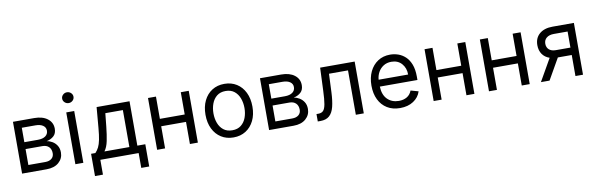

<svg xmlns="http://www.w3.org/2000/svg" viewBox="-56 -1292 6172 1991"><g transform="rotate(-10 3030.0 -297.0)"><path d="M333.8 0H76.7V-545.5H299.7Q387.8 -545.5 439.6 -505.7Q491.5 -465.9 491.5 -400.6Q491.5 -350.9 462 -323.7Q432.5 -296.5 386.4 -286.9Q416.5 -282.7 445.1 -265.6Q473.7 -248.6 492.5 -218.9Q511.4 -189.3 511.4 -146.3Q511.4 -83.5 464.1 -41.7Q416.9 0 333.8 0ZM299.7 -316.8Q350.1 -316.8 378.9 -337.5Q407.7 -358.3 407.7 -394.9Q407.7 -429.3 378.9 -449Q350.1 -468.8 299.7 -468.8H156.2V-316.8ZM333.8 -76.7Q377.1 -76.7 401.6 -97.3Q426.1 -117.9 426.1 -153.4Q426.1 -195.7 401.6 -220Q377.1 -244.3 333.8 -244.3H156.2V-76.7Z M680.4 -636.4Q655.9 -636.4 638.3 -653.1Q620.7 -669.7 620.7 -693.2Q620.7 -716.6 638.3 -733.3Q655.9 -750 680.4 -750Q704.9 -750 722.5 -733.3Q740.1 -716.6 740.1 -693.2Q740.1 -669.7 722.5 -653.1Q704.9 -636.4 680.4 -636.4ZM721.6 0H637.8V-545.5H721.6Z M1387.8 156.2H1304V0H900.6V156.2H816.8V-78.1H862.2Q884.2 -101.2 898.8 -130.3Q913.4 -159.4 922.9 -206.3Q932.5 -253.2 938.9 -329.5L957.4 -545.5H1304V-78.1H1387.8ZM1220.2 -78.1V-467.3H1035.5L1021.3 -329.5Q1012.4 -244 999.3 -180Q986.2 -116.1 957.4 -78.1Z M1927.6 0H1843.8V-233H1582.4V0H1498.6V-545.5H1582.4V-311.1H1843.8V-545.5H1927.6Z M2302.6 11.4Q2228.7 11.4 2173.1 -23.8Q2117.5 -58.9 2086.5 -122.2Q2055.4 -185.4 2055.4 -269.9Q2055.4 -355.1 2086.5 -418.7Q2117.5 -482.2 2173.1 -517.4Q2228.7 -552.6 2302.6 -552.6Q2376.4 -552.6 2432 -517.4Q2487.6 -482.2 2518.6 -418.7Q2549.7 -355.1 2549.7 -269.9Q2549.7 -185.4 2518.6 -122.2Q2487.6 -58.9 2432 -23.8Q2376.4 11.4 2302.6 11.4ZM2302.6 -63.9Q2358.7 -63.9 2394.9 -92.7Q2431.1 -121.4 2448.5 -168.3Q2465.9 -215.2 2465.9 -269.9Q2465.9 -324.6 2448.5 -371.8Q2431.1 -419 2394.9 -448.2Q2358.7 -477.3 2302.6 -477.3Q2246.4 -477.3 2210.2 -448.2Q2174 -419 2156.6 -371.8Q2139.2 -324.6 2139.2 -269.9Q2139.2 -215.2 2156.6 -168.3Q2174 -121.4 2210.2 -92.7Q2246.4 -63.9 2302.6 -63.9Z M2934.7 0H2677.6V-545.5H2900.6Q2988.6 -545.5 3040.5 -505.7Q3092.3 -465.9 3092.3 -400.6Q3092.3 -350.9 3062.9 -323.7Q3033.4 -296.5 2987.2 -286.9Q3017.4 -282.7 3046 -265.6Q3074.6 -248.6 3093.4 -218.9Q3112.2 -189.3 3112.2 -146.3Q3112.2 -83.5 3065 -41.7Q3017.8 0 2934.7 0ZM2900.6 -316.8Q2951 -316.8 2979.8 -337.5Q3008.5 -358.3 3008.5 -394.9Q3008.5 -429.3 2979.8 -449Q2951 -468.8 2900.6 -468.8H2757.1V-316.8ZM2934.7 -76.7Q2978 -76.7 3002.5 -97.3Q3027 -117.9 3027 -153.4Q3027 -195.7 3002.5 -220Q2978 -244.3 2934.7 -244.3H2757.1V-76.7Z M3674.7 0H3590.9V-467.3H3390.6L3382.1 -272.7Q3378.2 -183.2 3362.9 -122.5Q3347.7 -61.8 3313.4 -30.9Q3279.1 0 3218.8 0H3190.3V-78.1H3210.2Q3242.9 -78.1 3261.4 -96.4Q3279.8 -114.7 3288.7 -163.5Q3297.6 -212.4 3301.1 -304L3311.1 -545.5H3674.7Z M4056.8 11.4Q3978 11.4 3921 -23.6Q3864 -58.6 3833.3 -121.6Q3802.6 -184.7 3802.6 -268.5Q3802.6 -352.3 3833.3 -416.4Q3864 -480.5 3919.2 -516.5Q3974.4 -552.6 4048.3 -552.6Q4090.9 -552.6 4132.5 -538.4Q4174 -524.1 4208.1 -492.4Q4242.2 -460.6 4262.4 -408.4Q4282.7 -356.2 4282.7 -279.8V-244.3H3886.7Q3889.6 -157 3936.3 -110.4Q3983 -63.9 4056.8 -63.9Q4106.2 -63.9 4141.7 -85.2Q4177.2 -106.5 4193.2 -149.1L4274.1 -126.4Q4255 -64.6 4197.4 -26.6Q4139.9 11.4 4056.8 11.4ZM4197.4 -316.8Q4197.4 -386 4157 -431.6Q4116.5 -477.3 4048.3 -477.3Q4000.4 -477.3 3965.2 -454.9Q3930 -432.5 3909.8 -395.8Q3889.6 -359 3886.7 -316.8Z M4839.5 0H4755.7V-233H4494.3V0H4410.5V-545.5H4494.3V-311.1H4755.7V-545.5H4839.5Z M5421.9 0H5338.1V-233H5076.7V0H4992.9V-545.5H5076.7V-311.1H5338.1V-545.5H5421.9Z M5983 0H5903.4V-221.6H5757.1L5630.7 0H5539.8L5672.9 -233Q5623.6 -249.6 5596.6 -288.5Q5569.6 -327.4 5569.6 -383.5Q5569.6 -458.8 5620 -502.1Q5670.5 -545.5 5758.5 -545.5H5983ZM5903.4 -299.7V-468.8H5758.5Q5709.5 -468.8 5681.5 -446Q5653.4 -423.3 5653.4 -383.5Q5653.4 -344.5 5678.8 -322.1Q5704.2 -299.7 5748.6 -299.7Z"/></g></svg>

Font: Linik Sans
Style: Regular
Weight: 400
Designer: Rasmus Andersson (font), Marc Monis (original base), Kil Hyung-jin (Pretendard portions), Cristiano Sobral (main changes
Foundry: rsms
Version: Version 3.018;May 31, 2022;FontCreator 14.0.0.2814 64-bit; t